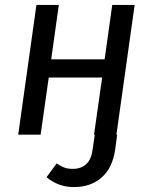

<svg xmlns="http://www.w3.org/2000/svg" viewBox="-20 -547 624 780"><path d="M453 0H456L448 60Q437 136 392.5 174.5Q348 213 280 213Q217 213 169 173L210 117Q228 129 242 134Q256 139 276 139Q309 139 330 120Q351 101 356 62L365 0H362L395 -232H178L145 0H54L128 -527H219L188 -306H405L436 -527H527Z"/></svg>

Font: FiraGO
Style: Italic
Weight: 400
Italic angle: -8°
Designer: bBox Type GmbH
Foundry: bBox Type GmbH
Version: Version 1.001